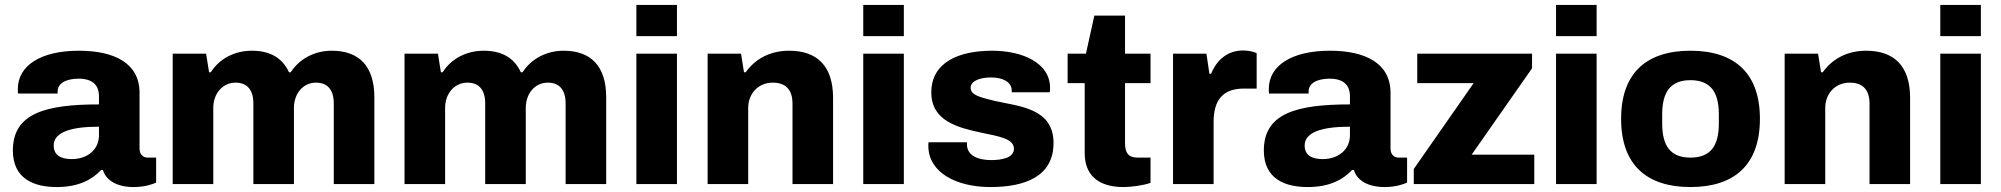

<svg xmlns="http://www.w3.org/2000/svg" viewBox="-20 -744 8088 776"><path d="M209 12C295 12 350 -16 389 -57H396C408 -15 453 12 520 12C564 12 596 1 611 -6V-107H577C557 -107 544 -121 544 -144V-369C544 -488 443 -539 299 -539C143 -539 52 -478 52 -384C52 -377 52 -372 53 -366H213V-375C213 -406 245 -426 298 -426C355 -426 380 -399 380 -355V-322C166 -322 32 -287 32 -136C32 -18 122 12 209 12ZM270 -101C227 -101 197 -116 197 -156C197 -209 265 -232 380 -232V-197C380 -140 334 -101 270 -101Z M678 0H842V-308C842 -366 880 -410 932 -410C977 -410 1004 -383 1004 -326V0H1168V-308C1168 -366 1205 -410 1257 -410C1302 -410 1329 -383 1329 -326V0H1493V-351C1493 -478 1430 -539 1321 -539C1251 -539 1190 -506 1155 -452H1148C1121 -511 1070 -539 998 -539C928 -539 867 -507 832 -452H825L813 -527H678Z M1615 0H1779V-308C1779 -366 1817 -410 1869 -410C1914 -410 1941 -383 1941 -326V0H2105V-308C2105 -366 2142 -410 2194 -410C2239 -410 2266 -383 2266 -326V0H2430V-351C2430 -478 2367 -539 2258 -539C2188 -539 2127 -506 2092 -452H2085C2058 -511 2007 -539 1935 -539C1865 -539 1804 -507 1769 -452H1762L1750 -527H1615Z M2552 -598H2716V-724H2552ZM2552 0H2716V-527H2552Z M2840 0H3004V-308C3004 -366 3045 -410 3103 -410C3154 -410 3183 -383 3183 -325V0H3347V-348C3347 -477 3283 -539 3169 -539C3094 -539 3033 -507 2994 -452H2987L2975 -527H2840Z M3469 -598H3633V-724H3469ZM3469 0H3633V-527H3469Z M3983 12C4123 12 4238 -31 4238 -166C4238 -307 4099 -314 4001 -336C3946 -350 3903 -358 3903 -389C3903 -420 3947 -431 3986 -431C4033 -431 4069 -412 4069 -379V-371H4223C4223 -373 4224 -382 4224 -389C4224 -490 4112 -539 3990 -539C3856 -539 3744 -493 3744 -370C3744 -255 3852 -228 3945 -208C4016 -193 4078 -184 4078 -143C4078 -104 4024 -97 3986 -97C3934 -97 3889 -114 3888 -160V-169H3733C3732 -165 3732 -160 3732 -155C3732 -46 3846 12 3983 12Z M4521 12C4553 12 4603 5 4630 -5V-107H4578C4540 -107 4527 -127 4527 -165V-408H4630V-527H4527V-681H4403L4369 -527H4295V-408H4364V-125C4364 -37 4418 12 4521 12Z M4721 0H4885V-251C4885 -339 4922 -386 5007 -386H5059V-529C5050 -534 5028 -540 5004 -540C4941 -540 4897 -501 4875 -446H4868L4856 -527H4721Z M5265 12C5351 12 5406 -16 5445 -57H5452C5464 -15 5509 12 5576 12C5620 12 5652 1 5667 -6V-107H5633C5613 -107 5600 -121 5600 -144V-369C5600 -488 5499 -539 5355 -539C5199 -539 5108 -478 5108 -384C5108 -377 5108 -372 5109 -366H5269V-375C5269 -406 5301 -426 5354 -426C5411 -426 5436 -399 5436 -355V-322C5222 -322 5088 -287 5088 -136C5088 -18 5178 12 5265 12ZM5326 -101C5283 -101 5253 -116 5253 -156C5253 -209 5321 -232 5436 -232V-197C5436 -140 5390 -101 5326 -101Z M5694 0H6181V-119H5928L6172 -468V-527H5708V-408H5936L5694 -61Z M6269 -598H6433V-724H6269ZM6269 0H6433V-527H6269Z M6812 12C6989 12 7093 -77 7093 -264C7093 -450 6989 -539 6812 -539C6636 -539 6532 -450 6532 -264C6532 -77 6636 12 6812 12ZM6812 -107C6731 -107 6698 -155 6698 -245V-282C6698 -371 6731 -420 6812 -420C6894 -420 6927 -371 6927 -282V-245C6927 -155 6894 -107 6812 -107Z M7193 0H7357V-308C7357 -366 7398 -410 7456 -410C7507 -410 7536 -383 7536 -325V0H7700V-348C7700 -477 7636 -539 7522 -539C7447 -539 7386 -507 7347 -452H7340L7328 -527H7193Z M7822 -598H7986V-724H7822ZM7822 0H7986V-527H7822Z"/></svg>

Font: Archivo ExtraBold
Style: Regular
Weight: 800
Designer: Hector Gatti
Foundry: Omnibus-Type
Version: Version 2.001